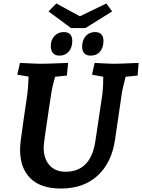

<svg xmlns="http://www.w3.org/2000/svg" viewBox="-20 -1073 820 1108"><path d="M96 -207Q95 -225 100 -265Q105 -305 116 -381L138 -531Q142 -561 145 -631L80 -642L95 -710Q193 -705 215 -705Q250 -705 346 -709L373 -710L366 -637L298 -630Q280 -565 277 -541L264 -457Q247 -342 239.5 -290Q232 -238 232 -221Q232 -158 265 -120Q298 -82 359 -82Q505 -82 531 -262L571 -531Q576 -572 576 -630L511 -642L526 -710Q616 -705 635 -705Q669 -705 755 -709L780 -710L774 -637L705 -630Q687 -561 684 -541L644 -268Q625 -135 544 -60Q463 15 332 15Q215 15 155.5 -44Q96 -103 96 -207ZM273 -807Q273 -842 294 -865Q315 -888 348 -888Q397 -888 397 -836Q397 -799 377 -775.5Q357 -752 323 -752Q298 -752 285.5 -767Q273 -782 273 -807ZM454 -804Q454 -841 474.5 -864.5Q495 -888 528 -888Q577 -888 577 -836Q577 -799 557.5 -775.5Q538 -752 503 -752Q478 -752 466 -766Q454 -780 454 -804ZM260 -1007 305 -1053 441 -979 594 -1053 627 -1007 473 -911H390Z"/></svg>

Font: Andada Pro ExtraBold
Style: Italic
Weight: 800
Italic angle: -6.99998°
Designer: Carolina Giovagnoli
Foundry: Huerta Tipografica
Version: Version 3.005; ttfautohint (v1.8.4)